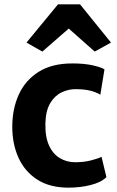

<svg xmlns="http://www.w3.org/2000/svg" viewBox="-20 -856 537 884"><path d="M36.5 -272.5Q36.5 -354.5 66.5 -420.5Q96.5 -486.5 157.8 -525.2Q219 -564 313.5 -564Q368 -564 407.8 -555Q447.5 -546 461 -536.5L442 -420Q423.5 -431.5 395.8 -438.5Q368 -445.5 327 -445.5Q294.5 -445.5 263.2 -430.5Q232 -415.5 211.2 -381Q190.5 -346.5 189 -288.5Q187.5 -226 205.8 -186.2Q224 -146.5 255.8 -127.8Q287.5 -109 326.5 -109Q364.5 -109 397 -117Q429.5 -125 447.5 -134L470 -40.5Q446 -16.5 397.8 -4.2Q349.5 8 296 8Q209.5 8 152 -28.8Q94.5 -65.5 65.5 -129Q36.5 -192.5 36.5 -272.5ZM175 -618.5 102 -660 247 -836H348.5L491 -660L416 -618.5L296.5 -724.5Z"/></svg>

Font: Koeln Type Sans
Style: Bold
Weight: 700
Designer: Eben Sorkin
Foundry: Eben Sorkin
Version: Version 2.001